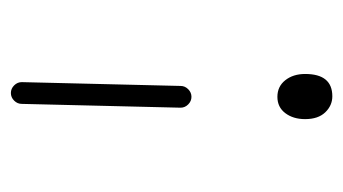

<svg xmlns="http://www.w3.org/2000/svg" viewBox="-159 -457 631 353"><g transform="rotate(-90 156.5 -280.5)"><path d="M135 -264 142 -556Q142 -564 148 -570Q154 -576 162 -576Q170 -576 176 -570Q182 -564 182 -556L175 -264Q175 -256 169 -250Q163 -244 155 -244Q147 -244 141 -250Q135 -256 135 -264ZM156 15Q139 15 126.5 2Q114 -11 114 -35Q114 -57 125 -71.5Q136 -86 155 -86Q174 -86 185.5 -71.5Q197 -57 197 -35Q197 15 156 15Z"/></g></svg>

Font: Hoogli Light
Style: Regular
Weight: 300
Designer: Anand Singh Naorem
Foundry: Brand New Type
Version: Version 1.00 b007